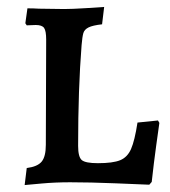

<svg xmlns="http://www.w3.org/2000/svg" viewBox="-20 -525 490 553"><path d="M57 -41Q88 -45 100 -59.5Q112 -74 112 -108L113 -411Q113 -436 107 -444.5Q101 -453 83 -453L57 -452L53 -458L59 -501Q77 -501 92 -500L165 -499Q187 -499 227 -501.5Q267 -504 280 -505L274 -455Q247 -452 235 -446Q223 -440 220 -429.5Q217 -419 215 -395Q205 -269 205 -105Q205 -73 215.5 -64Q226 -55 262 -55Q305 -55 326 -63.5Q347 -72 357.5 -96Q368 -120 376 -172L435 -178L439 -171Q437 -157 430 -106.5Q423 -56 417 -1L410 7Q387 6 313 3Q239 0 182 0Q139 0 100.5 3.5Q62 7 51 8Z"/></svg>

Font: Alegreya SC Medium
Style: Regular
Weight: 500
Designer: Juan Pablo del Peral
Foundry: Huerta Tipografica
Version: Version 2.007; ttfautohint (v1.6)